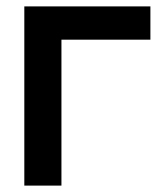

<svg xmlns="http://www.w3.org/2000/svg" viewBox="-20 -580 510 600"><path d="M56 0V-560H450V-456H172V0Z"/></svg>

Font: Tektur Medium
Style: Regular
Weight: 500
Designer: Adam Jagosz
Foundry: Adam Jagosz
Version: Version 1.005;gftools[0.9.30]